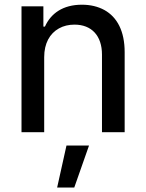

<svg xmlns="http://www.w3.org/2000/svg" viewBox="-20 -573 633 832"><path d="M171.5 -325.3C171.5 -385.3 195.7 -427.9 235.4 -449.9C255 -460.9 277.7 -466.3 302.9 -466.3C377.1 -466.3 421.9 -418 421.9 -336.6V0H520.2V-346.9C520.2 -437.9 487.9 -498.6 432.5 -529.5C404.5 -544.7 372.2 -552.6 334.9 -552.6C252.8 -552.6 200.3 -514.9 174.7 -457.7H168V-545.5H73.2V0H171.5ZM301.8 239.7 365.8 57.5H268.1L227.6 239.7Z"/></svg>

Font: Inter 465
Style: Regular
Weight: 400
Designer: Rasmus Andersson
Foundry: rsms
Version: Version 3.019;Glyphs 3.1.2 (3151)